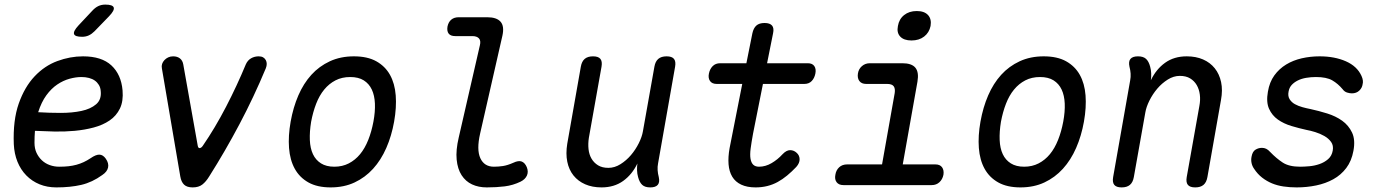

<svg xmlns="http://www.w3.org/2000/svg" viewBox="-20 -805 6040 835"><path d="M440 -115Q454 -95 450 -76.5Q446 -58 425 -44Q381 -12 333.5 -1Q286 10 225 10Q185 10 152 -3.5Q119 -17 94.5 -42Q70 -67 56 -101.5Q42 -136 40 -178Q36 -282 61.5 -354.5Q87 -427 130.5 -473Q174 -519 229.5 -539.5Q285 -560 341 -560Q422 -560 464.5 -520.5Q507 -481 513 -412Q517 -365 501.5 -333Q486 -301 456.5 -281Q427 -261 387.5 -250.5Q348 -240 304.5 -236Q261 -232 216.5 -233Q172 -234 132 -236Q131 -224 130.5 -211Q130 -198 130 -184Q130 -159 139 -140Q148 -121 162.5 -107.5Q177 -94 196.5 -87Q216 -80 237 -80Q260 -80 278 -82Q296 -84 312.5 -88.5Q329 -93 344 -100Q359 -107 374 -117Q397 -133 412.5 -132.5Q428 -132 440 -115ZM146 -317Q194 -314 244 -314Q294 -314 334 -322.5Q374 -331 398 -351.5Q422 -372 418 -409Q417 -424 410 -435.5Q403 -447 392.5 -454.5Q382 -462 367 -466Q352 -470 334 -470Q310 -470 282.5 -462.5Q255 -455 229 -437.5Q203 -420 181.5 -390.5Q160 -361 146 -317ZM337 -645Q306 -645 302 -657Q298 -669 321 -694L382 -759Q394 -772 407.5 -778.5Q421 -785 438 -785Q470 -785 474.5 -772.5Q479 -760 454 -734L391 -669Q379 -657 366 -651Q353 -645 337 -645Z M764 -38 684 -508Q682 -518 685 -527Q688 -536 695 -543.5Q702 -551 711.5 -555.5Q721 -560 733 -560Q751 -560 762.5 -551Q774 -542 777 -525L840 -171Q842 -160 849 -161Q856 -162 862 -171Q915 -248 963 -340.5Q1011 -433 1049 -525Q1057 -543 1072 -551.5Q1087 -560 1105 -560Q1117 -560 1124.5 -555.5Q1132 -551 1136 -543.5Q1140 -536 1140 -527Q1140 -518 1136 -508Q1084 -383 1021.5 -265Q959 -147 890 -38Q876 -15 860 -2.5Q844 10 818 10Q793 10 780.5 -2Q768 -14 764 -38Z M1418 10Q1360 10 1321.5 -11.5Q1283 -33 1262 -71Q1241 -109 1237 -161.5Q1233 -214 1244 -276Q1255 -338 1277.5 -390Q1300 -442 1334 -479.5Q1368 -517 1414.5 -538.5Q1461 -560 1519 -560Q1578 -560 1616.5 -538.5Q1655 -517 1676 -479.5Q1697 -442 1701 -390Q1705 -338 1694 -276Q1683 -214 1660 -161.5Q1637 -109 1602.5 -71Q1568 -33 1522 -11.5Q1476 10 1418 10ZM1434 -80Q1469 -80 1497 -94.5Q1525 -109 1546 -134.5Q1567 -160 1581.5 -196.5Q1596 -233 1604 -276Q1612 -319 1610.5 -354.5Q1609 -390 1597 -415.5Q1585 -441 1562 -455.5Q1539 -470 1503 -470Q1467 -470 1439 -455.5Q1411 -441 1390 -415.5Q1369 -390 1355 -354Q1341 -318 1333 -275Q1326 -232 1327.5 -196Q1329 -160 1341 -134.5Q1353 -109 1376 -94.5Q1399 -80 1434 -80Z M2068 -224Q2052 -154 2069 -117Q2086 -80 2128 -80Q2148 -80 2167.5 -83Q2187 -86 2212 -97Q2235 -108 2249 -102.5Q2263 -97 2271 -78Q2279 -58 2271.5 -41.5Q2264 -25 2244 -15Q2211 1 2175 5.5Q2139 10 2097 10Q2061 10 2033 -3Q2005 -16 1987.5 -43Q1970 -70 1966 -111Q1962 -152 1975 -207L2067 -608Q2072 -628 2063 -638Q2054 -648 2034 -648H1960Q1940 -648 1931.5 -658.5Q1923 -669 1926 -689Q1930 -709 1942.5 -719.5Q1955 -730 1975 -730H2099Q2140 -730 2157 -710.5Q2174 -691 2165 -650Z M2808 10Q2785 10 2773 -1Q2761 -12 2755 -35Q2751 -49 2750.5 -64.5Q2750 -80 2752 -94Q2729 -46 2690 -18Q2651 10 2596 10Q2556 10 2525 -3.5Q2494 -17 2474 -42Q2454 -67 2447 -102Q2440 -137 2447 -180L2506 -515Q2510 -538 2523 -549Q2536 -560 2559 -560Q2582 -560 2591 -549Q2600 -538 2596 -515L2541 -206Q2537 -180 2539.5 -156.5Q2542 -133 2552.5 -115Q2563 -97 2581 -86Q2599 -75 2626 -75Q2653 -75 2678.5 -91Q2704 -107 2724 -130.5Q2744 -154 2758 -182Q2772 -210 2776 -234L2826 -515Q2830 -538 2843 -549Q2856 -560 2879 -560Q2902 -560 2911 -549Q2920 -538 2916 -515L2842 -95Q2839 -80 2840 -65Q2841 -50 2845 -35Q2850 -12 2840.5 -1Q2831 10 2808 10Z M3493 -530Q3513 -530 3521.5 -517.5Q3530 -505 3526 -485Q3522 -465 3510 -452.5Q3498 -440 3478 -440H3298L3255 -224Q3248 -186 3244.5 -159Q3241 -132 3244 -114.5Q3247 -97 3256 -88.5Q3265 -80 3281 -80Q3309 -80 3335.5 -95.5Q3362 -111 3383 -134Q3400 -152 3416 -152Q3432 -152 3444 -141Q3457 -130 3457.5 -113Q3458 -96 3443 -79Q3423 -58 3403 -41.5Q3383 -25 3362 -13.5Q3341 -2 3317 4Q3293 10 3266 10Q3229 10 3203.5 -2Q3178 -14 3164.5 -36.5Q3151 -59 3148.5 -90.5Q3146 -122 3153 -161L3208 -440H3097Q3077 -440 3068 -452.5Q3059 -465 3063 -485Q3067 -505 3079.5 -517.5Q3092 -530 3112 -530H3226L3252 -660Q3257 -683 3269.5 -694Q3282 -705 3305 -705Q3328 -705 3337.5 -694Q3347 -683 3342 -660L3316 -530Z M4048 -90Q4068 -90 4077 -77.5Q4086 -65 4083 -45Q4079 -25 4065.5 -12.5Q4052 0 4032 0H3648Q3628 0 3618.5 -12.5Q3609 -25 3613 -45Q3616 -65 3629.5 -77.5Q3643 -90 3664 -90H3816L3871 -400Q3874 -420 3866.5 -430Q3859 -440 3838 -440H3747Q3727 -440 3717.5 -452.5Q3708 -465 3711 -485Q3714 -505 3728.5 -517.5Q3743 -530 3763 -530H3904Q3945 -530 3961 -510.5Q3977 -491 3970 -450L3906 -90ZM3944 -629Q3911 -629 3895 -646Q3879 -663 3885 -692Q3890 -722 3912 -739.5Q3934 -757 3967 -757Q4000 -757 4016 -739.5Q4032 -722 4027 -692Q4021 -663 3999 -646Q3977 -629 3944 -629Z M4418 10Q4360 10 4321.5 -11.5Q4283 -33 4262 -71Q4241 -109 4237 -161.5Q4233 -214 4244 -276Q4255 -338 4277.5 -390Q4300 -442 4334 -479.5Q4368 -517 4414.5 -538.5Q4461 -560 4519 -560Q4578 -560 4616.5 -538.5Q4655 -517 4676 -479.5Q4697 -442 4701 -390Q4705 -338 4694 -276Q4683 -214 4660 -161.5Q4637 -109 4602.5 -71Q4568 -33 4522 -11.5Q4476 10 4418 10ZM4434 -80Q4469 -80 4497 -94.5Q4525 -109 4546 -134.5Q4567 -160 4581.5 -196.5Q4596 -233 4604 -276Q4612 -319 4610.5 -354.5Q4609 -390 4597 -415.5Q4585 -441 4562 -455.5Q4539 -470 4503 -470Q4467 -470 4439 -455.5Q4411 -441 4390 -415.5Q4369 -390 4355 -354Q4341 -318 4333 -275Q4326 -232 4327.5 -196Q4329 -160 4341 -134.5Q4353 -109 4376 -94.5Q4399 -80 4434 -80Z M4929 -560Q4952 -560 4964 -549Q4976 -538 4982 -515Q4986 -501 4986.5 -485.5Q4987 -470 4985 -456Q5008 -504 5047 -532Q5086 -560 5141 -560Q5181 -560 5212 -546.5Q5243 -533 5263 -508Q5283 -483 5290.5 -448Q5298 -413 5290 -370L5231 -35Q5227 -12 5214 -1Q5201 10 5178 10Q5155 10 5146 -1Q5137 -12 5141 -35L5196 -344Q5201 -370 5198 -393.5Q5195 -417 5184.5 -435Q5174 -453 5156 -464Q5138 -475 5111 -475Q5084 -475 5058.5 -459Q5033 -443 5013 -419.5Q4993 -396 4979 -368Q4965 -340 4961 -316L4911 -35Q4907 -12 4894 -1Q4881 10 4858 10Q4835 10 4826 -1Q4817 -12 4821 -35L4895 -455Q4898 -470 4897 -485Q4896 -500 4892 -515Q4887 -538 4896.5 -549Q4906 -560 4929 -560Z M5619 10Q5589 10 5562 6Q5535 2 5512 -7.5Q5489 -17 5469 -32.5Q5449 -48 5434 -71Q5426 -82 5423 -96Q5420 -110 5423 -124Q5427 -146 5440 -154Q5453 -162 5468 -162Q5478 -162 5486.5 -158Q5495 -154 5504 -144Q5531 -116 5558.5 -98Q5586 -80 5634 -80Q5651 -80 5674 -82Q5697 -84 5718.5 -91.5Q5740 -99 5756 -113Q5772 -127 5776 -150Q5780 -172 5769 -187.5Q5758 -203 5739.5 -213.5Q5721 -224 5700 -230.5Q5679 -237 5662 -240Q5630 -247 5596.5 -257Q5563 -267 5537.5 -285Q5512 -303 5499 -332Q5486 -361 5494 -406Q5501 -448 5522 -477Q5543 -506 5573.5 -524.5Q5604 -543 5641.5 -551.5Q5679 -560 5719 -560Q5784 -560 5833 -538.5Q5882 -517 5901 -475Q5906 -464 5907 -455Q5908 -446 5906 -439Q5904 -423 5891.5 -411Q5879 -399 5859 -399Q5850 -399 5838.5 -402.5Q5827 -406 5819 -417Q5799 -441 5774 -455.5Q5749 -470 5703 -470Q5681 -470 5660.5 -466.5Q5640 -463 5624 -455Q5608 -447 5597.5 -435.5Q5587 -424 5584 -407Q5580 -387 5588.5 -373.5Q5597 -360 5611.5 -352Q5626 -344 5644 -339Q5662 -334 5678 -331Q5715 -323 5752 -311.5Q5789 -300 5817 -280Q5845 -260 5860 -228.5Q5875 -197 5866 -149Q5858 -105 5835 -74.5Q5812 -44 5778.5 -25.5Q5745 -7 5704 1.5Q5663 10 5619 10Z"/></svg>

Font: Maple Mono Normal NL
Style: Italic
Weight: 400
Italic angle: -10°
Monospace: yes
Designer: subframe7536
Version: Version 7.000